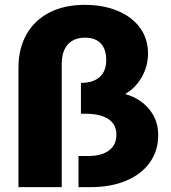

<svg xmlns="http://www.w3.org/2000/svg" viewBox="-20 -770 703 790"><path d="M328 -750Q406 -750 465 -725Q524 -700 556.5 -655Q589 -610 589 -550Q589 -498 563.5 -453Q538 -408 495 -383Q556 -366 593.5 -321Q631 -276 631 -214Q631 -150 596.5 -101.5Q562 -53 499 -26.5Q436 0 352 0H303V-128H342Q398 -128 428.5 -151Q459 -174 459 -216Q459 -258 426 -280Q393 -302 332 -302H313V-429Q363 -429 390 -453Q417 -477 417 -523Q417 -568 394.5 -591.5Q372 -615 330 -615Q284 -615 259 -587Q234 -559 234 -506V0H56V-492Q56 -570 89 -628.5Q122 -687 183.5 -718.5Q245 -750 328 -750Z"/></svg>

Font: Montserrat V1
Style: Bold
Weight: 700
Designer: Julieta Ulanovsky
Foundry: Julieta Ulanovsky
Version: Version 6.001